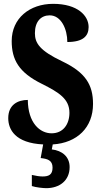

<svg xmlns="http://www.w3.org/2000/svg" viewBox="-20 -744 531 1001"><path d="M221 237C291 237 343 197 343 127C343 73 304 41 250 35L255 9C383 1 465 -80 465 -202C465 -302 426 -366 305 -424C187 -480 162 -519 162 -571C162 -632 194 -664 239 -664C299 -664 331 -592 331 -525C413 -525 442 -556 442 -603C442 -662 385 -724 257 -724C135 -724 41 -649 41 -530C41 -433 78 -366 198 -307C288 -262 342 -228 342 -156C342 -96 309 -49 249 -49C188 -49 126 -103 125 -223C73 -223 23 -198 23 -128C23 -69 59 2 205 9L192 80C227 84 254 91 254 130C254 167 234 176 202 176C187 176 167 173 146 168V226C167 233 205 237 221 237Z"/></svg>

Font: Noto Serif Georgian ExtraCondensed ExtraBold
Style: Regular
Weight: 800
Width: 2
Designer: Monotype Design Team, Akaki Razmadze
Foundry: Google LLC
Version: Version 2.003